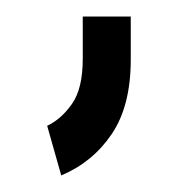

<svg xmlns="http://www.w3.org/2000/svg" viewBox="-20 -720 221 232"><path d="M138 -648Q138 -592 115 -558Q92 -524 54 -508L37 -568Q54 -576 67 -594.5Q80 -613 80 -649V-700H138V-648Z"/></svg>

Font: Marvel
Style: Regular
Weight: 400
Designer: Carolina Trebol
Foundry: Carolina Trebol
Version: Version 1.001